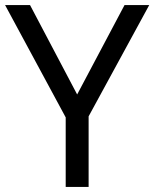

<svg xmlns="http://www.w3.org/2000/svg" viewBox="-20 -734 606 754"><path d="M283 -363 469 -714H566L328 -277V0H238V-273L0 -714H98Z"/></svg>

Font: Noto Sans Siddham
Style: Regular
Weight: 400
Designer: Monotype Design Team
Foundry: Monotype Imaging Inc.
Version: Version 2.004; ttfautohint (v1.8.4.7-5d5b)